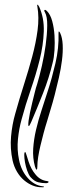

<svg xmlns="http://www.w3.org/2000/svg" viewBox="-20 -786 284 807"><path d="M201 -521Q207 -543 209 -574.5Q211 -606 209 -637.5Q207 -669 199.5 -697Q192 -725 177 -740Q171 -746 167.5 -744Q164 -742 169 -734Q179 -716 178.5 -678.5Q178 -641 172 -597Q166 -553 156 -509Q146 -465 136 -432Q131 -418 126 -397Q121 -376 115.5 -354.5Q110 -333 106 -312.5Q102 -292 100 -278Q100 -275 99 -266.5Q98 -258 101 -256Q103 -256 107 -264.5Q111 -273 112 -275Q136 -331 161 -394.5Q186 -458 201 -521ZM178 -277Q183 -295 192 -324Q201 -353 210 -387.5Q219 -422 227.5 -459.5Q236 -497 240.5 -532.5Q245 -568 243.5 -598Q242 -628 233 -647Q232 -650 229 -653Q226 -656 226 -648Q228 -584 213 -520Q198 -456 181 -404Q168 -363 154.5 -322Q141 -281 131.5 -240.5Q122 -200 119.5 -161Q117 -122 127 -86Q131 -73 134 -73Q137 -74 137 -86Q137 -104 140.5 -126.5Q144 -149 150 -174Q156 -199 163 -225.5Q170 -252 178 -277ZM159 -3Q124 -7 96.5 -38Q69 -69 60 -114Q51 -157 55.5 -201.5Q60 -246 71 -285Q87 -345 109 -408.5Q131 -472 146.5 -534Q162 -596 164 -653.5Q166 -711 144 -759Q142 -760 141 -763.5Q140 -767 138 -766Q135 -766 137 -759Q145 -713 138 -659.5Q131 -606 115.5 -548.5Q100 -491 80.5 -430Q61 -369 44 -308Q31 -263 26.5 -212.5Q22 -162 33 -111Q39 -85 51.5 -64Q64 -43 81 -28.5Q98 -14 118 -6Q138 2 159 1H162Q163 1 165 0Q165 -3 159 -3ZM129 -53Q111 -74 100 -107Q99 -110 97 -116.5Q95 -123 93 -129.5Q91 -136 89 -141.5Q87 -147 86 -147Q82 -147 82 -134Q82 -121 85 -104Q88 -87 94 -69.5Q100 -52 108 -42Q124 -24 140.5 -20Q157 -16 174 -16Q180 -16 183.5 -19.5Q187 -23 178 -25Q149 -28 129 -53Z"/></svg>

Font: Akronim
Style: Regular
Weight: 400
Designer: Grzegorz Klimczewski
Foundry: Fonty.PL
Version: Version 1.001